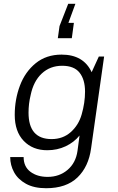

<svg xmlns="http://www.w3.org/2000/svg" viewBox="-20 -810 623 1016"><path d="M465 -428 503 -511H531L462 -25Q449 72 390 129Q331 186 224 186Q160 186 117.5 162.5Q75 139 54.5 101.5Q34 64 34 21H105Q105 72 141 99Q177 126 232 126Q294 126 337.5 89Q381 52 390 -11L401 -93Q372 -57 327.5 -36Q283 -15 230 -15Q153 -15 105.5 -64.5Q58 -114 58 -202Q58 -284 85.5 -357Q113 -430 169 -475.5Q225 -521 306 -521Q422 -521 465 -428ZM142 -306Q131 -261 131 -214Q131 -74 253 -74Q313 -74 354.5 -111Q396 -148 412 -204Q430 -266 430 -325Q430 -389 401 -425.5Q372 -462 309 -462Q245 -462 201 -421Q157 -380 142 -306ZM342 -689H371L360 -608H286L295 -672L341 -790H379Z"/></svg>

Font: Chivo Light Italic
Style: Regular
Weight: 300
Italic angle: -8.05°
Designer: Hector Gatti
Foundry: Omnibus-Type
Version: Version 1.007